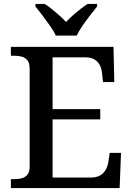

<svg xmlns="http://www.w3.org/2000/svg" viewBox="-20 -951 671 971"><path d="M35 0V-45H54Q75 -45 92 -50Q109 -55 119.5 -69Q130 -83 130 -109V-600Q130 -631 119.5 -645Q109 -659 92 -664Q75 -669 54 -669H35V-714H554L558 -536H501L496 -581Q494 -603 485 -621Q476 -639 458.5 -650Q441 -661 412 -661H246V-399H487V-347H246V-53H437Q468 -53 486.5 -64Q505 -75 515 -93Q525 -111 528 -133L535 -178H592L585 0ZM262 -771Q252 -794 233 -820.5Q214 -847 194.5 -873Q175 -899 159 -918V-931H206Q224 -920 243 -904.5Q262 -889 280.5 -872.5Q299 -856 314 -840Q329 -856 347.5 -872.5Q366 -889 386 -904.5Q406 -920 423 -931H471V-918Q456 -899 435.5 -873Q415 -847 397 -820.5Q379 -794 368 -771Z"/></svg>

Font: Noto Serif Hebrew Medium
Style: Regular
Weight: 500
Version: Version 2.003